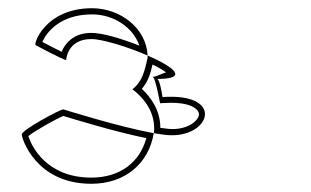

<svg xmlns="http://www.w3.org/2000/svg" viewBox="-20 -566 757 467"><path d="M33 -239C33 -228 68 -119 202 -119C286 -119 342 -170 354 -242C271 -257 134 -300 134 -300C126 -300 33 -250 33 -239ZM49 -235C66 -249 119 -278 134 -284C157 -277 261 -245 336 -230C320 -172 273 -134 202 -134C92 -134 56 -212 49 -235ZM67 -456C67 -456 134 -420 141 -420C141 -420 143 -471 202 -471C229 -471 291 -452 339 -431C336 -498 272 -546 204 -546C88 -546 60 -456 67 -456ZM83 -464C92 -485 124 -531 204 -531C257 -531 304 -499 319 -455C273 -473 229 -486 202 -486C157 -486 137 -458 130 -440C115 -447 93 -459 83 -464ZM302 -349C327 -330 355 -298 355 -254C355 -250 355 -246 354 -242C372 -239 387 -237 398 -237C494 -237 524 -340 376 -330C376 -320 370 -374 362 -374C442 -374 401 -404 339 -431V-426C332 -392 325 -366 302 -349ZM325 -350C340 -367 346 -387 351 -409C366 -402 377 -395 384 -390C378 -389 360 -379 351 -379C359 -379 370 -305 370 -315C374 -315 391 -316 395 -316C453 -316 464 -296 464 -288C464 -276 443 -252 398 -252C392 -252 380 -254 370 -255C370 -298 347 -329 325 -350Z"/></svg>

Font: Ampere
Style: OuLn
Weight: 400
Version: Version 1